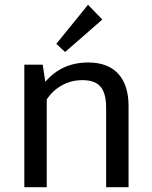

<svg xmlns="http://www.w3.org/2000/svg" viewBox="-20 -785 636 805"><path d="M519 -340V0H425V-333Q425 -394 401.5 -421.5Q378 -449 326 -449Q279 -449 240 -427.5Q201 -406 176 -368V0H82V-514H159L170 -442Q239 -523 350 -523Q432 -523 475.5 -476Q519 -429 519 -340ZM349 -765 409 -703 253 -567 216 -601Z"/></svg>

Font: Telex
Style: Regular
Weight: 400
Designer: Andres Torresi
Foundry: Andres Torresi
Version: Version 1.100